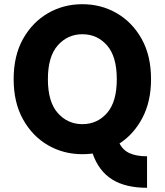

<svg xmlns="http://www.w3.org/2000/svg" viewBox="-20 -722 784 914"><path d="M45 -345Q45 -457 89.5 -536.5Q134 -616 208 -659Q282 -702 372 -702Q462 -702 536 -659Q610 -616 654.5 -536.5Q699 -457 699 -345Q699 -239 658 -161Q617 -83 549 -39Q566 -6 598.5 8Q631 22 680 22V172Q577 172 513.5 132Q450 92 421 9Q397 12 372 12Q282 12 208 -31Q134 -74 89.5 -154Q45 -234 45 -345ZM208 -345Q208 -237 255 -184Q302 -131 372 -131Q443 -131 489.5 -184Q536 -237 536 -345Q536 -453 489.5 -506Q443 -559 372 -559Q302 -559 255 -506Q208 -453 208 -345Z"/></svg>

Font: Radio Canada
Style: Bold
Weight: 700
Designer: Charles Daoud, Etienne Aubert Bonn, Alexandre Saumier Demers, Jacques Le Bailly
Foundry: Radio-Canada
Version: Version 2.104; ttfautohint (v1.8.4.7-5d5b);gftools[0.9.28.de